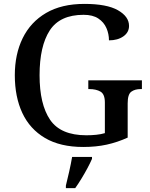

<svg xmlns="http://www.w3.org/2000/svg" viewBox="-20 -744 769 985"><path d="M407 10Q289 10 211 -36Q133 -82 94.5 -164.5Q56 -247 56 -358Q56 -466 96.5 -548.5Q137 -631 216.5 -677.5Q296 -724 413 -724Q528 -724 585 -691.5Q642 -659 642 -611Q642 -578 613 -557.5Q584 -537 539 -537Q539 -570 526 -600Q513 -630 484.5 -649Q456 -668 409 -668Q287 -668 235 -587.5Q183 -507 183 -358Q183 -209 237 -129.5Q291 -50 423 -50Q449 -50 473.5 -52.5Q498 -55 518 -61V-218Q518 -261 495.5 -274Q473 -287 439 -287H433V-332H708V-287H701Q672 -287 653.5 -273.5Q635 -260 635 -214V-38Q582 -14 527.5 -2Q473 10 407 10ZM318 208Q326 176 335 136Q344 96 350 61H452V71Q443 92 428.5 119Q414 146 397.5 173Q381 200 366 221H318Z"/></svg>

Font: Noto Serif NP Hmong Medium
Style: Regular
Weight: 500
Designer: Dalton Maag Ltd
Foundry: Dalton Maag Ltd
Version: Version 1.001; ttfautohint (v1.8.4.7-5d5b)